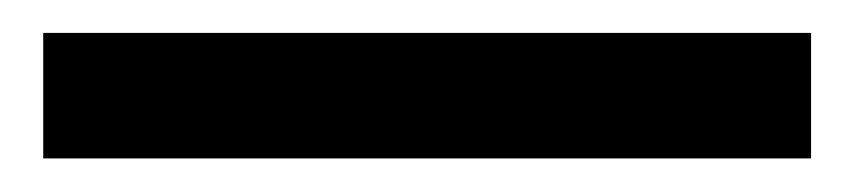

<svg xmlns="http://www.w3.org/2000/svg" viewBox="-20 -6 509 115"><path d="M5.9 13.7H465.8V88.9H5.9Z"/></svg>

Font: Gothic A1 Medium
Style: Regular
Weight: 500
Designer: HanYang I&C Co.,Ltd.
Foundry: HanYang I&C Co.,Ltd.
Version: Version 2.50